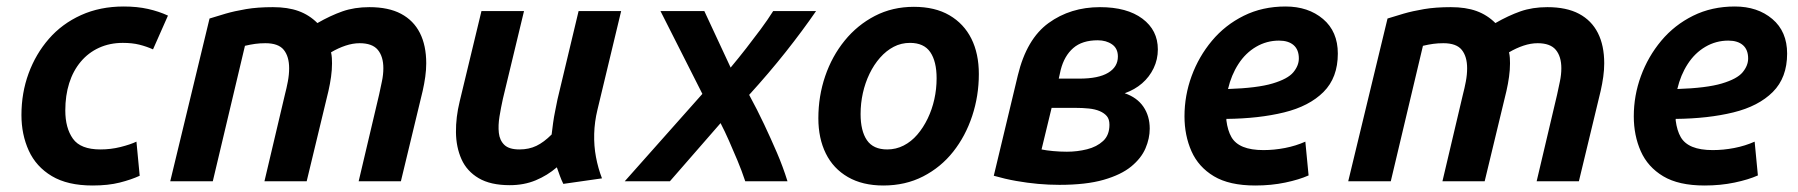

<svg xmlns="http://www.w3.org/2000/svg" viewBox="-20 -558 5536 591"><path d="M265 13Q188 13 139.5 -16Q91 -45 68.5 -94.5Q46 -144 46 -204Q46 -272 68 -332Q90 -392 130.5 -438.5Q171 -485 229.5 -511.5Q288 -538 361 -538Q402 -538 435.5 -530.5Q469 -523 497 -510L451 -406Q431 -415 409 -420.5Q387 -426 358 -426Q318 -426 285 -411Q252 -396 228.5 -368Q205 -340 193 -302Q181 -264 181 -218Q181 -164 204.5 -131Q228 -98 289 -98Q321 -98 351 -105.5Q381 -113 400 -122L410 -17Q384 -5 348.5 4Q313 13 265 13Z M504 0 625 -501Q647 -508 674.5 -516Q702 -524 737.5 -530Q773 -536 820 -536Q866 -536 899 -524Q932 -512 957 -487Q997 -510 1034 -523Q1071 -536 1117 -536Q1176 -536 1214.5 -515.5Q1253 -495 1272.5 -456.5Q1292 -418 1292 -363Q1292 -343 1289 -321.5Q1286 -300 1281 -278L1214 0H1084L1147 -267Q1151 -286 1155.5 -307Q1160 -328 1160 -348Q1160 -384 1143 -404.5Q1126 -425 1087 -425Q1066 -425 1043.5 -417.5Q1021 -410 999 -397Q1001 -388 1001.5 -379.5Q1002 -371 1002 -363Q1002 -343 999 -321.5Q996 -300 991 -278L924 0H794L857 -267Q862 -286 866 -307Q870 -328 870 -348Q870 -384 853.5 -404.5Q837 -425 797 -425Q780 -425 765.5 -423Q751 -421 734 -417L635 0Z M1549 12Q1490 12 1453.5 -9.5Q1417 -31 1400.5 -68Q1384 -105 1383.5 -151Q1383 -197 1395 -246L1462 -524H1593L1528 -254Q1522 -227 1517.5 -199.5Q1513 -172 1515.5 -149Q1518 -126 1532.5 -112Q1547 -98 1579 -98Q1608 -98 1631 -109Q1654 -120 1678 -144Q1680 -161 1682.5 -179.5Q1685 -198 1689 -217Q1693 -236 1696 -252L1761 -524H1892L1819 -220Q1810 -183 1809 -146Q1808 -109 1814.5 -74.5Q1821 -40 1833 -9L1714 8Q1708 -4 1703.5 -16.5Q1699 -29 1694 -43Q1665 -18 1629 -3Q1593 12 1549 12Z M1903 0 2142 -269 2013 -524H2148L2229 -350Q2254 -380 2277 -409.5Q2300 -439 2321.5 -468Q2343 -497 2360 -524H2492Q2450 -463 2398.5 -398Q2347 -333 2286 -266Q2311 -220 2332 -175.5Q2353 -131 2371.5 -88Q2390 -45 2404 0H2274Q2263 -33 2250 -64Q2237 -95 2224 -124.5Q2211 -154 2198 -179L2042 0Z M2699 13Q2635 13 2590 -13Q2545 -39 2522 -85.5Q2499 -132 2499 -194Q2499 -262 2520 -323.5Q2541 -385 2580 -433Q2619 -481 2673 -509Q2727 -537 2793 -537Q2858 -537 2902.5 -511Q2947 -485 2970 -439Q2993 -393 2993 -330Q2993 -263 2972.5 -201Q2952 -139 2914 -91Q2876 -43 2821.5 -15Q2767 13 2699 13ZM2711 -98Q2738 -98 2761.5 -110Q2785 -122 2803.5 -143.5Q2822 -165 2835.5 -193Q2849 -221 2856 -252.5Q2863 -284 2863 -317Q2863 -369 2843.5 -397.5Q2824 -426 2781 -426Q2754 -426 2731 -414Q2708 -402 2689 -380.5Q2670 -359 2656.5 -331Q2643 -303 2636 -271.5Q2629 -240 2629 -207Q2629 -155 2648.5 -126.5Q2668 -98 2711 -98Z M3241 11Q3208 11 3175 8Q3142 5 3108 -1Q3074 -7 3039 -17L3113 -326Q3140 -438 3207.5 -487Q3275 -536 3366 -536Q3449 -536 3496.5 -500.5Q3544 -465 3544 -406Q3544 -375 3531 -348Q3518 -321 3495.5 -301.5Q3473 -282 3442 -271Q3480 -258 3499.5 -229.5Q3519 -201 3519 -162Q3519 -132 3506 -101.5Q3493 -71 3462 -45.5Q3431 -20 3377 -4.5Q3323 11 3241 11ZM3264 -91Q3296 -91 3326 -98.5Q3356 -106 3375.5 -124Q3395 -142 3395 -174Q3395 -191 3387 -200.5Q3379 -210 3365 -216Q3351 -222 3331.5 -224Q3312 -226 3289 -226H3217L3186 -98Q3200 -95 3221.5 -93Q3243 -91 3264 -91ZM3239 -316H3302Q3332 -316 3354 -320.5Q3376 -325 3391 -334Q3406 -343 3413.5 -355.5Q3421 -368 3421 -384Q3421 -409 3403 -421.5Q3385 -434 3359 -434Q3311 -434 3283.5 -410Q3256 -386 3245 -343Z M3844 13Q3764 13 3716.5 -15.5Q3669 -44 3647.5 -92.5Q3626 -141 3626 -200Q3626 -264 3648 -324Q3670 -384 3710.5 -432.5Q3751 -481 3808.5 -509.5Q3866 -538 3937 -538Q4007 -538 4052.5 -499.5Q4098 -461 4098 -393Q4098 -319 4054 -275Q4010 -231 3932.5 -212Q3855 -193 3755 -192Q3755 -191 3755 -189.5Q3755 -188 3755 -187Q3759 -156 3770.5 -136Q3782 -116 3806.5 -106Q3831 -96 3869 -96Q3902 -96 3935.5 -102.5Q3969 -109 3998 -122L4008 -18Q3979 -5 3936 4Q3893 13 3844 13ZM3760 -284Q3850 -287 3897 -301Q3944 -315 3961 -335.5Q3978 -356 3978 -378Q3978 -405 3962 -419Q3946 -433 3917 -433Q3879 -433 3846.5 -414Q3814 -395 3792 -361Q3770 -327 3760 -284Z M4130 0 4251 -501Q4273 -508 4300.5 -516Q4328 -524 4363.5 -530Q4399 -536 4446 -536Q4492 -536 4525 -524Q4558 -512 4583 -487Q4623 -510 4660 -523Q4697 -536 4743 -536Q4802 -536 4840.5 -515.5Q4879 -495 4898.5 -456.5Q4918 -418 4918 -363Q4918 -343 4915 -321.5Q4912 -300 4907 -278L4840 0H4710L4773 -267Q4777 -286 4781.5 -307Q4786 -328 4786 -348Q4786 -384 4769 -404.5Q4752 -425 4713 -425Q4692 -425 4669.5 -417.5Q4647 -410 4625 -397Q4627 -388 4627.5 -379.5Q4628 -371 4628 -363Q4628 -343 4625 -321.5Q4622 -300 4617 -278L4550 0H4420L4483 -267Q4488 -286 4492 -307Q4496 -328 4496 -348Q4496 -384 4479.5 -404.5Q4463 -425 4423 -425Q4406 -425 4391.5 -423Q4377 -421 4360 -417L4261 0Z M5227 13Q5147 13 5099.5 -15.5Q5052 -44 5030.5 -92.5Q5009 -141 5009 -200Q5009 -264 5031 -324Q5053 -384 5093.5 -432.5Q5134 -481 5191.5 -509.5Q5249 -538 5320 -538Q5390 -538 5435.5 -499.5Q5481 -461 5481 -393Q5481 -319 5437 -275Q5393 -231 5315.5 -212Q5238 -193 5138 -192Q5138 -191 5138 -189.5Q5138 -188 5138 -187Q5142 -156 5153.5 -136Q5165 -116 5189.5 -106Q5214 -96 5252 -96Q5285 -96 5318.5 -102.5Q5352 -109 5381 -122L5391 -18Q5362 -5 5319 4Q5276 13 5227 13ZM5143 -284Q5233 -287 5280 -301Q5327 -315 5344 -335.5Q5361 -356 5361 -378Q5361 -405 5345 -419Q5329 -433 5300 -433Q5262 -433 5229.5 -414Q5197 -395 5175 -361Q5153 -327 5143 -284Z"/></svg>

Font: Ubuntu Sans
Style: Bold Italic
Weight: 700
Italic angle: -13.5°
Designer: Dalton Maag Ltd
Foundry: Dalton Maag Ltd
Version: Version 1.006